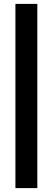

<svg xmlns="http://www.w3.org/2000/svg" viewBox="-20 -791 271 986"><path d="M59.2 175V-771H171.7V175Z"/></svg>

Font: Sutasoma
Style: Regular
Weight: 400
Designer: Izhar Fathurrohim, Akbar Rohmanto, Arusyal Khofiqoini
Foundry: Kiwari Kolektiv
Version: Version 1.102